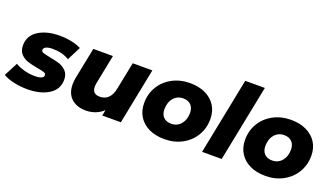

<svg xmlns="http://www.w3.org/2000/svg" viewBox="-83 -1241 3031 1748"><g transform="rotate(20 1433.0 -366.5)"><path d="M-16 -44 53 -177Q90 -154 141 -140.5Q192 -127 241 -127Q328 -127 328 -166Q328 -182 307.5 -189.5Q287 -197 242 -204Q182 -215 143.5 -227.5Q105 -240 76 -270Q47 -300 47 -354Q47 -448 127.5 -499.5Q208 -551 336 -551Q394 -551 448 -539.5Q502 -528 542 -508L475 -375Q407 -416 314 -416Q270 -416 248.5 -404.5Q227 -393 227 -375Q227 -359 247.5 -351.5Q268 -344 315 -335Q373 -325 411.5 -312Q450 -299 478.5 -269Q507 -239 507 -187Q507 -93 426 -42Q345 9 219 9Q149 9 84.5 -6Q20 -21 -16 -44Z M1232 -542 1124 0H944L955 -56Q920 -23 876.5 -7Q833 9 787 9Q698 9 645.5 -39Q593 -87 593 -176Q593 -209 600 -243L660 -542H850L794 -261Q790 -242 790 -224Q790 -153 863 -153Q912 -153 944 -183.5Q976 -214 988 -274L1042 -542Z M1263 -238Q1263 -327 1306 -398Q1349 -469 1425 -510Q1501 -551 1596 -551Q1682 -551 1746 -520.5Q1810 -490 1845 -434.5Q1880 -379 1880 -305Q1880 -216 1837 -144.5Q1794 -73 1718.5 -32Q1643 9 1547 9Q1461 9 1397 -21.5Q1333 -52 1298 -108Q1263 -164 1263 -238ZM1687 -295Q1687 -343 1660 -371Q1633 -399 1585 -399Q1528 -399 1492 -357Q1456 -315 1456 -247Q1456 -199 1483 -171.5Q1510 -144 1558 -144Q1615 -144 1651 -186Q1687 -228 1687 -295Z M2059 -742H2249L2101 0H1911Z M2241 -238Q2241 -327 2284 -398Q2327 -469 2403 -510Q2479 -551 2574 -551Q2660 -551 2724 -520.5Q2788 -490 2823 -434.5Q2858 -379 2858 -305Q2858 -216 2815 -144.5Q2772 -73 2696.5 -32Q2621 9 2525 9Q2439 9 2375 -21.5Q2311 -52 2276 -108Q2241 -164 2241 -238ZM2665 -295Q2665 -343 2638 -371Q2611 -399 2563 -399Q2506 -399 2470 -357Q2434 -315 2434 -247Q2434 -199 2461 -171.5Q2488 -144 2536 -144Q2593 -144 2629 -186Q2665 -228 2665 -295Z"/></g></svg>

Font: Idrija
Style: Italic
Weight: 800
Italic angle: -11.3°
Designer: Julieta Ulanovsky
Foundry: Julieta Ulanovsky
Version: Version 7.200